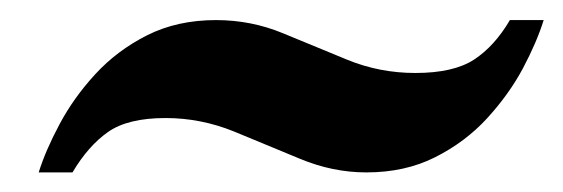

<svg xmlns="http://www.w3.org/2000/svg" viewBox="-20 -386 575 196"><path d="M19.5 -210Q26.5 -232.5 40.8 -259.2Q55 -286 77.2 -310.2Q99.5 -334.5 130.2 -350Q161 -365.5 200.5 -365.5Q236.5 -365.5 269 -352Q301.5 -338.5 334.5 -325Q367.5 -311.5 404 -311.5Q443 -311.5 464 -325.2Q485 -339 500.5 -365.5H535Q528 -343 513.8 -316.2Q499.5 -289.5 477.2 -265.2Q455 -241 424.2 -225.5Q393.5 -210 354 -210Q319.5 -210 286 -224Q252.5 -238 218.8 -251.8Q185 -265.5 149 -265.5Q110.5 -265.5 90.2 -251.2Q70 -237 54 -210Z"/></svg>

Font: Libre Caslon Text Bold
Style: Italic
Weight: 700
Italic angle: -22.583°
Designer: Pablo Impallari, Rodrigo Fuenzalida, Katja Schimmel
Foundry: Pablo Impallari, Rodrigo Fuenzalida
Version: Version 2.000